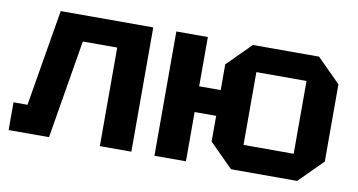

<svg xmlns="http://www.w3.org/2000/svg" viewBox="-61 -706 1587 852"><g transform="rotate(10 733.0 -280.0)"><path d="M568 -560V0H426V-444H271L197 0H15V-125H78L151 -560Z M672 0V-560H814V-338H911V-454L1017 -560H1315L1421 -454V-106L1315 0H1017L911 -106V-222H814V0ZM1053 -116H1279V-444H1053Z"/></g></svg>

Font: Tektur SemiBold
Style: Regular
Weight: 600
Designer: Adam Jagosz
Foundry: Adam Jagosz
Version: Version 1.005;gftools[0.9.30]